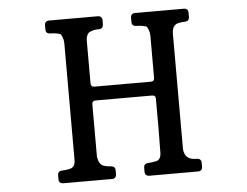

<svg xmlns="http://www.w3.org/2000/svg" viewBox="-52 -761 1103 858"><g transform="rotate(-5 500.0 -332.0)"><path d="M178 -676Q178 -697 198 -697H416Q436 -697 436 -677V-660Q436 -639 416 -639Q390 -639 372 -629Q360 -619 358 -597V-402Q358 -385 374 -385H627Q643 -385 643 -401V-590Q642 -615 630 -632Q608 -639 585 -639Q564 -639 564 -659V-677Q564 -697 584 -697H802Q822 -697 822 -677V-660Q822 -639 802 -639Q781 -638 768 -634Q745 -626 744 -592V-72Q748 -23 800 -24Q822 -24 822 -4V12Q822 33 802 33H585Q564 33 564 13V-4Q564 -24 584 -24Q601 -25 619 -29Q640 -33 642 -62Q644 -184 643 -307Q643 -323 627 -323H375Q358 -323 358 -307V-71Q360 -61 363 -51Q369 -39 377 -33Q389 -26 413 -24Q436 -24 436 -4V12Q436 33 416 33H199Q178 33 178 13V-4Q178 -24 198 -24Q220 -25 234 -29Q256 -34 257 -65V-590Q256 -615 244 -632Q222 -639 199 -639Q178 -639 178 -659Z"/></g></svg>

Font: cwTeXKai
Style: Medium
Weight: 500
Version: Version 1.17